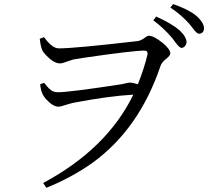

<svg xmlns="http://www.w3.org/2000/svg" viewBox="-20 -854 1040 936"><path d="M173.8 -665 194.3 -672.9Q226.6 -629.9 249 -622.1Q258.8 -618.2 267.6 -618.2Q342.8 -618.2 647.5 -653.3Q651.4 -654.3 653.3 -654.3Q666 -655.3 688.5 -671.9Q698.2 -679.7 705.1 -679.7Q730.5 -679.7 774.4 -643.6Q809.6 -614.3 810.5 -593.8Q810.5 -583 789.1 -566.4Q767.6 -548.8 762.7 -533.2Q659.2 -226.6 432.6 -61.5Q333 9.8 206.1 61.5L190.4 38.1Q502 -128.9 629.9 -392.6Q507.8 -385.7 335.9 -352.5Q326.2 -350.6 282.2 -336.9Q273.4 -334 265.6 -334Q237.3 -334 204.1 -371.1Q194.3 -382.8 189.5 -391.6Q178.7 -412.1 175.8 -443.4L195.3 -450.2Q222.7 -414.1 239.3 -408.2Q250 -404.3 262.7 -404.3Q316.4 -404.3 566.4 -442.4Q575.2 -443.4 589.8 -447.3Q606.4 -451.2 612.3 -451.2Q627.9 -451.2 652.3 -443.4Q683.6 -522.5 699.2 -588.9Q701.2 -606.4 685.5 -607.4Q629.9 -607.4 394.5 -573.2Q356.4 -567.4 339.8 -564.5Q331.1 -562.5 292 -548.8Q281.2 -544.9 272.5 -544.9Q243.2 -544.9 206.1 -583Q191.4 -597.7 185.5 -610.4Q177.7 -629.9 173.8 -665ZM727.5 -754.9 741.2 -773.4Q817.4 -739.3 855.5 -706.1Q889.6 -673.8 889.6 -646.5Q884.8 -624 866.2 -620.1Q855.5 -620.1 835.9 -646.5Q825.2 -662.1 819.3 -668.9Q776.4 -718.8 727.5 -754.9ZM810.5 -817.4 824.2 -834Q900.4 -807.6 936.5 -777.3Q974.6 -744.1 974.6 -714.8Q972.7 -690.4 950.2 -689.5Q939.5 -689.5 921.9 -713.9Q910.2 -729.5 903.3 -737.3Q863.3 -782.2 810.5 -817.4Z"/></svg>

Font: GenYoMin JP Regular
Style: Regular
Weight: 400
Version: Version 1.001;PS 1;hotconv 16.6.51;makeotf.lib2.5.65220 DEVE